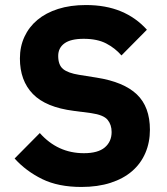

<svg xmlns="http://www.w3.org/2000/svg" viewBox="-20 -730 664 762"><path d="M303 12Q211 12 147 -19.5Q83 -51 38 -101L138 -202Q209 -122 313 -122Q369 -122 396 -145Q423 -168 423 -206Q423 -235 407 -254.5Q391 -274 342 -281L273 -290Q162 -304 110.5 -357Q59 -410 59 -498Q59 -545 77 -584Q95 -623 128.5 -651Q162 -679 210.5 -694.5Q259 -710 321 -710Q400 -710 460 -685Q520 -660 563 -612L462 -510Q437 -539 401.5 -557.5Q366 -576 312 -576Q261 -576 236 -558Q211 -540 211 -508Q211 -472 230.5 -456Q250 -440 294 -433L363 -422Q471 -405 523 -355.5Q575 -306 575 -215Q575 -165 557 -123Q539 -81 504.5 -51Q470 -21 419 -4.5Q368 12 303 12Z"/></svg>

Font: IBM Plex Thai
Style: Bold
Weight: 700
Designer: Mike Abbink, Paul van der Laan, Pieter van Rosmalen, Ben Mitchell, Mark Frömberg
Foundry: Bold Monday
Version: Version 1.0